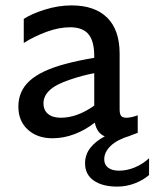

<svg xmlns="http://www.w3.org/2000/svg" viewBox="-20 -502 572 711"><path d="M48 -107Q48 -165 90 -203Q132 -241 221 -265Q270 -278 329 -288V-294Q329 -350 307.5 -375.5Q286 -401 240 -401Q198 -401 152 -384Q106 -367 68 -343V-432Q97 -451 146.5 -466.5Q196 -482 245 -482Q331 -482 377 -436.5Q423 -391 423 -303V-97Q423 -80 428.5 -73Q434 -66 448 -66Q465 -66 490 -75V-10Q486 -8 468 -2L461 1Q414 15 390 38Q366 61 366 88Q366 108 380.5 119Q395 130 421 130Q450 130 479 118Q508 106 532 84V146Q512 164 480.5 176.5Q449 189 414 189Q359 189 327 166.5Q295 144 295 103Q295 70 315 45Q335 20 368 3Q339 -9 331 -48Q297 -21 256.5 -5.5Q216 10 174 10Q118 10 83 -22Q48 -54 48 -107ZM205 -66Q266 -66 329 -111V-231Q286 -223 239 -207Q188 -190 164.5 -168.5Q141 -147 141 -119Q141 -94 158 -80Q175 -66 205 -66Z"/></svg>

Font: Madhuban
Style: Regular
Weight: 400
Designer: jaikishan Patel
Foundry: MagicType
Version: Version 1.000